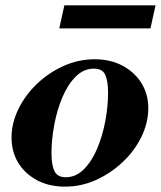

<svg xmlns="http://www.w3.org/2000/svg" viewBox="-20 -683 600 716"><path d="M222 13Q163 13 118 -11Q73 -35 48 -76Q23 -117 23 -170Q23 -223 48 -275Q73 -327 116.5 -369Q160 -411 216 -436.5Q272 -462 333 -462Q392 -462 437 -438Q482 -414 507.5 -373Q533 -332 533 -280Q533 -226 508 -174Q483 -122 439 -80Q395 -38 339.5 -12.5Q284 13 222 13ZM225 -22Q263 -22 292.5 -51.5Q322 -81 342 -128Q362 -175 372.5 -230.5Q383 -286 383 -337Q383 -381 372.5 -404Q362 -427 330 -427Q292 -427 262.5 -397.5Q233 -368 213 -321Q193 -274 182.5 -218.5Q172 -163 172 -112Q172 -68 183 -45Q194 -22 225 -22ZM201 -577 220 -663H560L541 -577Z"/></svg>

Font: Libre Bodoni
Style: Bold Italic
Weight: 700
Italic angle: -13°
Version: Version 2.005;gftools[0.9.23]